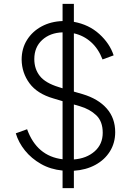

<svg xmlns="http://www.w3.org/2000/svg" viewBox="-20 -865 683 985"><path d="M301 100V10Q239 4 190 -24Q141 -52 108 -93Q75 -134 61 -181L119 -202Q169 -64 301 -48V-346L254 -360Q171 -384 131.5 -437.5Q92 -491 91 -559Q91 -616 118.5 -660Q146 -704 193.5 -729.5Q241 -755 301 -757V-845H359V-753Q436 -739 489.5 -690.5Q543 -642 563 -581L506 -560Q485 -615 447 -649Q409 -683 359 -694V-395L404 -382Q484 -358 527.5 -308.5Q571 -259 571 -187Q571 -132 544 -88.5Q517 -45 469 -19Q421 7 359 11V100ZM282 -418 301 -412V-699Q237 -697 196.5 -660Q156 -623 156 -562Q156 -511 184.5 -475Q213 -439 282 -418ZM390 -320 359 -329V-47Q424 -52 465.5 -88.5Q507 -125 507 -184Q507 -242 474 -273.5Q441 -305 390 -320Z"/></svg>

Font: Plus Jakarta Sans Light
Style: Regular
Weight: 300
Designer: Gumpita Rahayu
Foundry: Tokotype
Version: Version 2.006; ttfautohint (v1.8.4.7-5d5b)